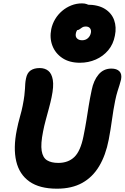

<svg xmlns="http://www.w3.org/2000/svg" viewBox="-20 -1126 753 1159"><path d="M323.6 13Q218.8 13 157.7 -30.1Q96.6 -73.2 78 -152.5Q59.4 -231.8 81.2 -340.8Q89.2 -381.8 100.3 -420.6Q111.4 -459.4 116.6 -486.6Q124.2 -525 127.1 -549.5Q130 -574 130.8 -590.2Q131.6 -606.4 132.4 -620.1Q133.2 -633.8 137 -652.4Q143.4 -685.8 164.5 -700.5Q185.6 -715.2 219.8 -715.2Q250.6 -715.2 271.4 -698.7Q292.2 -682.2 298.8 -643.7Q305.4 -605.2 291.4 -538.8Q285.4 -509.6 275.6 -473.4Q265.8 -437.2 256 -400.9Q246.2 -364.6 240.2 -333.2Q224.8 -256.8 231.6 -215.5Q238.4 -174.2 264 -158.4Q289.6 -142.6 332 -142.6Q391.8 -142.6 428.9 -178.3Q466 -214 483.8 -303Q495.2 -359 502 -402.1Q508.8 -445.2 515.5 -487.3Q522.2 -529.4 533.4 -582.2Q544.8 -640.2 574.9 -676.1Q605 -712 652.6 -712Q684.6 -712 700.8 -695.6Q717 -679.2 710.8 -646.2Q706.8 -629.8 701.5 -612.9Q696.2 -596 689.2 -574.1Q682.2 -552.2 675.2 -518.2Q664.2 -464 656.1 -404.1Q648 -344.2 636.2 -282.4Q618.2 -189.4 578.8 -123.2Q539.4 -57 476.5 -22Q413.6 13 323.6 13ZM462.4 -747.2Q399 -747.2 356.6 -775.5Q314.2 -803.8 296.4 -849.9Q278.6 -896 289.4 -950.2Q296.2 -982.4 313 -1010.5Q329.8 -1038.6 354.9 -1060Q380 -1081.4 410.7 -1093.5Q441.4 -1105.6 475 -1105.6Q510 -1105.6 527.8 -1085.3Q545.6 -1065 540.2 -1037.2Q535.8 -1019.2 523.1 -1003.8Q510.4 -988.4 488.8 -978.2Q462.8 -965.6 451.5 -951.9Q440.2 -938.2 438 -924.8Q433.8 -905.6 444.6 -894.3Q455.4 -883 476 -883Q496.2 -883 510.3 -895.3Q524.4 -907.6 528.6 -927.6Q531.8 -944.4 523.5 -955.2Q515.2 -966 497 -966Q484.4 -966 476.1 -960.5Q467.8 -955 460.6 -949.5Q453.4 -944 444.4 -944Q405 -944 391.9 -957.2Q378.8 -970.4 385.8 -1001.2Q393.8 -1042.8 425.4 -1070.3Q457 -1097.8 505.4 -1097.8Q572 -1097.8 612.8 -1072.5Q653.6 -1047.2 668.9 -1004.8Q684.2 -962.4 673.6 -910.8Q663.8 -858.8 633.2 -822.5Q602.6 -786.2 558.2 -766.7Q513.8 -747.2 462.4 -747.2Z"/></svg>

Font: Shantell Sans Light
Style: Italic
Weight: 300
Italic angle: -11°
Designer: Stephen Nixon, Anya Danilova, Shantell Martin
Foundry: Arrow Type
Version: Version 1.008;[ac192a2d6]